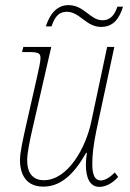

<svg xmlns="http://www.w3.org/2000/svg" viewBox="-20 -719 507 749"><path d="M374 -614C424 -614 446 -649 460 -693H438C429 -666 414 -640 380 -640C331 -640 309 -699 247 -699C198 -699 172 -658 159 -616H181C191 -645 204 -673 241 -673C291 -673 316 -614 374 -614ZM368 10C395 10 422 -7 441 -29L428 -46C410 -28 390 -15 373 -15C350 -15 340 -37 340 -79C340 -112 344 -152 356 -210L426 -536H398L336 -244C315 -143 245 -16 151 -16C108 -16 86 -44 86 -94C86 -123 97 -174 107 -218L180 -536H71L66 -516H85C129 -516 138 -513 138 -492C138 -479 131 -447 123 -412L79 -218C70 -176 58 -125 58 -95C58 -37 83 9 149 9C218 9 270 -41 316 -123H319C316 -101 315 -88 315 -77C315 -26 330 10 368 10Z"/></svg>

Font: Noto Serif SemiCondensed Thin
Style: Italic
Weight: 100
Width: 4
Italic angle: -12°
Designer: Monotype Design Team
Foundry: Monotype Imaging Inc.
Version: Version 2.013